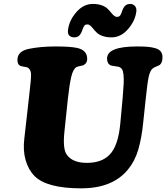

<svg xmlns="http://www.w3.org/2000/svg" viewBox="-20 -957 867 1001"><path d="M589.4 -869.1Q600.6 -869.1 606 -875.7Q611.3 -882.3 615.7 -896.5Q622.1 -916.5 632.1 -926.5Q642.1 -936.5 658.2 -936.5Q674.3 -936.5 683.6 -925.5Q692.9 -914.6 690.9 -897.9Q685.1 -848.6 647.7 -805.4Q610.4 -762.2 561.5 -762.2Q535.6 -762.2 515.9 -769Q496.1 -775.9 485.6 -785.9Q475.1 -795.9 467 -805.9Q459 -815.9 451.7 -822.8Q444.3 -829.6 436 -829.6Q424.8 -829.6 419.7 -823Q414.6 -816.4 409.7 -801.8Q403.3 -781.7 393.6 -772Q383.8 -762.2 367.2 -762.2Q352.1 -762.2 342 -770.8Q332 -779.3 334.5 -800.8Q340.3 -850.1 377.7 -893.3Q415 -936.5 463.9 -936.5Q489.7 -936.5 509.3 -929.7Q528.8 -922.9 539.3 -912.8Q549.8 -902.8 557.9 -892.8Q565.9 -882.8 573.5 -876Q581.1 -869.1 589.4 -869.1ZM740.2 -445.8 726.1 -313.5Q718.3 -236.8 700.7 -176.5Q683.1 -116.2 646 -71.8Q565.9 24.9 403.3 24.9Q224.1 24.9 160.2 -39.1Q127.9 -71.8 113.5 -122.3Q99.1 -172.9 106.9 -235.4L131.8 -455.6Q143.6 -552.7 141.6 -574.2Q139.2 -597.7 122.6 -605.5Q121.1 -606 119.6 -606.4Q114.3 -607.9 102.5 -609.6Q90.8 -611.3 85.9 -613.8Q70.8 -620.6 70.8 -644.5Q70.8 -689.5 129.4 -702.1Q190.9 -714.8 268.1 -714.8Q345.7 -714.8 379.9 -707.5Q434.6 -696.3 434.6 -649.9Q434.6 -627.4 416 -617.7Q411.1 -615.2 398.9 -613Q386.7 -610.8 378.9 -607.4Q361.3 -597.2 351.8 -557.6Q342.3 -518.1 334 -443.4L316.4 -275.4Q306.2 -183.6 326.7 -152.8Q356.4 -107.9 432.6 -107.9Q510.3 -107.9 551.3 -150.4Q596.7 -196.3 607.4 -315.4L619.6 -447.3Q623.5 -494.6 624.8 -521.2Q626 -547.9 623.8 -568.1Q621.6 -588.4 615.5 -596.9Q609.4 -605.5 598.1 -608.9Q590.8 -610.8 576.9 -612.3Q563 -613.8 557.1 -616.2Q538.1 -625 538.1 -651.9Q538.1 -714.8 694.8 -714.8Q728.5 -714.8 750.5 -712.9Q772.5 -710.9 791 -705.3Q809.6 -699.7 818.4 -688.2Q827.1 -676.8 827.1 -659.2Q827.1 -630.4 813 -618.7Q809.1 -615.7 797.6 -611.3Q786.1 -606.9 778.8 -602.1Q763.7 -592.3 756.1 -560.3Q748.5 -528.3 740.2 -445.8Z"/></svg>

Font: Cooper* ExtraBold
Style: Italic
Weight: 800
Italic angle: -7°
Designer: Owen Earl
Foundry: indestructible type*
Version: Version 0.001